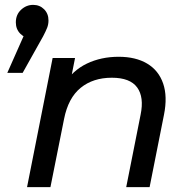

<svg xmlns="http://www.w3.org/2000/svg" viewBox="-20 -768 773 788"><path d="M10 -469 100 -672 109 -611Q82 -611 63.5 -629.5Q45 -648 45 -676Q45 -708 66.5 -728Q88 -748 116 -748Q143 -748 161 -730Q179 -712 179 -684Q179 -668 173.5 -654Q168 -640 157 -619L73 -469ZM467 -535Q537 -535 584 -507Q631 -479 649.5 -425.5Q668 -372 653 -297L594 0H498L557 -297Q572 -369 543 -409Q514 -449 439 -449Q362 -449 311 -407.5Q260 -366 243 -280L187 0H91L196 -530H288L258 -378L240 -419Q278 -479 336.5 -507Q395 -535 467 -535Z"/></svg>

Font: Montserrat Thin Medium
Style: Italic
Weight: 500
Italic angle: -11.3°
Version: Version 9.000